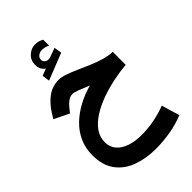

<svg xmlns="http://www.w3.org/2000/svg" viewBox="-315 -875 1324 1324"><g transform="rotate(-45 347.0 -212.5)"><path d="M235.8 -590.8Q219.2 -604 210.7 -620.1Q202.1 -636.2 202.1 -662.1Q202.1 -705.6 232.4 -733.6Q262.7 -761.7 301.3 -761.7Q322.3 -761.7 336.2 -757.3Q350.1 -752.9 364.3 -744.6L364.7 -687Q335.9 -701.7 308.1 -701.7Q288.6 -701.7 272 -689.9Q255.4 -678.2 255.4 -655.8Q255.9 -642.6 268.1 -631.3Q280.3 -620.1 306.2 -623.5Q306.2 -623.5 310.1 -624.5L380.4 -649.9L388.7 -593.8L193.4 -516.6L185.5 -571.3ZM644.5 -346.7 644 -220.2Q582 -214.8 515.4 -200.9Q448.7 -187 386.2 -164.3Q323.7 -141.6 273.7 -109.6Q223.6 -77.6 194.1 -36.4Q164.6 4.9 164.6 55.7Q164.6 103 192.6 135.3Q220.7 167.5 268.8 183.8Q316.9 200.2 377.4 200.2Q446.3 200.2 508.8 187.3Q571.3 174.3 621.1 154.8L660.6 287.1Q594.7 313.5 523.4 325.4Q452.1 337.4 382.8 337.4Q288.1 337.4 210.4 309.3Q132.8 281.2 86.7 219.7Q40.5 158.2 40.5 58.6Q40.5 -11.7 66.9 -68.8Q93.3 -126 139.2 -169.7Q185.1 -213.4 244.1 -244.6Q303.2 -275.9 368.2 -293.9Q322.3 -313.5 290 -325.7Q257.8 -337.9 244.6 -337.9Q217.8 -337.9 196.5 -321.5Q175.3 -305.2 161.1 -286.6L135.3 -254.4L25.9 -307.6L47.9 -343.3Q82.5 -399.9 131.3 -437Q180.2 -474.1 245.1 -474.1Q272 -474.1 308.3 -461.4Q344.7 -448.7 386.5 -429.9Q428.2 -411.1 472.7 -392.3Q517.1 -373.5 561 -360.4Q605 -347.2 644.5 -346.7Z"/></g></svg>

Font: Vazirmatn RD UI ExtraBold
Style: Regular
Weight: 800
Designer: Saber Rastikerdar
Foundry: Saber Rastikerdar
Version: Version 33.003